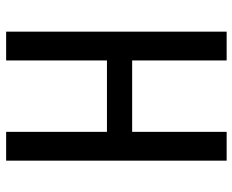

<svg xmlns="http://www.w3.org/2000/svg" viewBox="-88 -688 775 640"><g transform="rotate(90 300.0 -367.5)"><path d="M85 0V-735H181V-420H419V-735H515V0H419V-336H181V0Z"/></g></svg>

Font: Iosevka Fixed Medium Extended
Style: Regular
Weight: 500
Width: 7
Monospace: yes
Designer: Belleve Invis
Foundry: Belleve Invis
Version: Version 24.1.1; ttfautohint (v1.8.4)